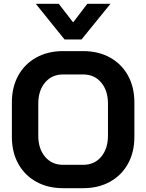

<svg xmlns="http://www.w3.org/2000/svg" viewBox="-20 -975 764 1003"><path d="M42 -260V-440Q42 -520 75.5 -580.5Q109 -641 169.5 -674.5Q230 -708 309 -708H415Q494 -708 554.5 -674.5Q615 -641 648.5 -580.5Q682 -520 682 -440V-260Q682 -180 648.5 -119.5Q615 -59 554.5 -25.5Q494 8 415 8H309Q230 8 169.5 -25.5Q109 -59 75.5 -119.5Q42 -180 42 -260ZM415 -114Q473 -114 508.5 -156Q544 -198 544 -266V-434Q544 -502 508.5 -544Q473 -586 415 -586H309Q251 -586 215.5 -544Q180 -502 180 -434V-266Q180 -198 215.5 -156Q251 -114 309 -114ZM167 -955H287L362 -858L436 -955H557L406 -769H317Z"/></svg>

Font: Stavian Bold
Style: Bold
Weight: 700
Version: Version 1.000; ttfautohint (v1.6)